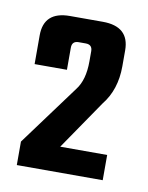

<svg xmlns="http://www.w3.org/2000/svg" viewBox="-52 -671 330 427"><g transform="rotate(10 113.5 -457.5)"><path d="M87 -562V-512H14V-577Q14 -631 73 -631H147Q207 -631 207 -577V-541Q207 -488 178 -452L102 -341H208V-284H14V-337L115 -474Q133 -497 133 -539V-562Q133 -577 118 -577H102Q87 -577 87 -562Z"/></g></svg>

Font: Teko Medium
Style: Regular
Weight: 500
Designer: Manushi Parikh, Jonny Pinhorn
Foundry: Indian Type Foundry
Version: Version 1.106;PS 1.0;hotconv 1.0.78;makeotf.lib2.5.61930; tt